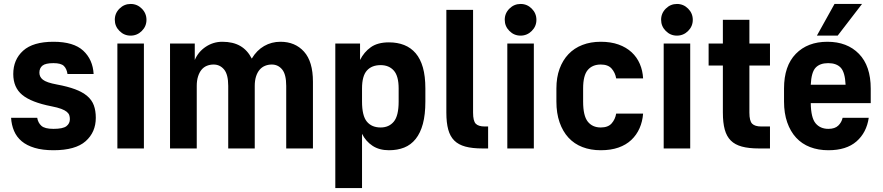

<svg xmlns="http://www.w3.org/2000/svg" viewBox="-20 -750 4460 970"><path d="M250 9Q195 9 155 -3Q115 -15 89.5 -36.5Q64 -58 51 -88.5Q38 -119 36 -155H168Q172 -130 189 -114.5Q206 -99 250 -99Q298 -99 315.5 -112.5Q333 -126 333 -148Q333 -159 330 -168Q327 -177 317.5 -185Q308 -193 289.5 -200Q271 -207 240 -213Q138 -233 92.5 -270.5Q47 -308 47 -376Q47 -449 97 -494Q147 -539 250 -539Q352 -539 400.5 -494Q449 -449 453 -376H321Q317 -403 302.5 -417Q288 -431 250 -431Q210 -431 194.5 -418.5Q179 -406 179 -383Q179 -373 183 -364Q187 -355 196.5 -347.5Q206 -340 223.5 -334Q241 -328 268 -323Q322 -313 359.5 -299Q397 -285 420.5 -265Q444 -245 454 -218Q464 -191 464 -155Q464 -82 412.5 -36.5Q361 9 250 9Z M573 -530H707V0H573ZM639.8 -570Q607 -570 583.5 -593.7Q560 -617.3 560 -650.2Q560 -683 583.7 -706.5Q607.3 -730 640.2 -730Q673 -730 696.5 -706.3Q720 -682.7 720 -649.8Q720 -617 696.3 -593.5Q672.7 -570 639.8 -570Z M839 -530H964V-447Q982 -489 1020 -514Q1058 -539 1103 -539Q1157 -539 1193.5 -518Q1230 -497 1252 -454Q1277 -496 1314.5 -517.5Q1352 -539 1397 -539Q1471 -539 1516 -489Q1561 -439 1561 -337V0H1426V-316Q1426 -374 1405.5 -399Q1385 -424 1353 -424Q1335 -424 1319 -417.5Q1303 -411 1291.5 -397.5Q1280 -384 1273.5 -363.5Q1267 -343 1267 -316V0H1133V-316Q1133 -374 1112 -399Q1091 -424 1059 -424Q1041 -424 1025 -417.5Q1009 -411 998 -397.5Q987 -384 980.5 -363.5Q974 -343 974 -316V0H839Z M1674 -530H1799V-447Q1819 -487 1853.5 -511.5Q1888 -536 1945 -536Q1988 -536 2022 -522.5Q2056 -509 2080 -481Q2104 -453 2116.5 -409Q2129 -365 2129 -303V-237Q2129 -171 2116.5 -124.5Q2104 -78 2080 -48Q2056 -18 2022 -4.5Q1988 9 1945 9Q1896 9 1862 -13.5Q1828 -36 1809 -74V200H1674ZM1903 -106Q1945 -106 1969.5 -135.5Q1994 -165 1994 -237V-303Q1994 -366 1969.5 -393.5Q1945 -421 1903 -421Q1858 -421 1833.5 -393.5Q1809 -366 1809 -303V-237Q1809 -165 1833.5 -135.5Q1858 -106 1903 -106Z M2417 0Q2366 0 2331 -9.5Q2296 -19 2275 -40Q2254 -61 2244.5 -95.5Q2235 -130 2235 -181V-700H2370V-181Q2370 -139 2383.5 -125Q2397 -111 2429 -111H2446V0Z M2543 -530H2677V0H2543ZM2609.8 -570Q2577 -570 2553.5 -593.7Q2530 -617.3 2530 -650.2Q2530 -683 2553.7 -706.5Q2577.3 -730 2610.2 -730Q2643 -730 2666.5 -706.3Q2690 -682.7 2690 -649.8Q2690 -617 2666.3 -593.5Q2642.7 -570 2609.8 -570Z M3015 9Q3066 9 3104.5 -4.5Q3143 -18 3169.5 -43Q3196 -68 3211 -102Q3226 -136 3229 -176H3093Q3088 -147 3070 -126.5Q3052 -106 3015 -106Q2973 -106 2949.5 -135.5Q2926 -165 2926 -237V-303Q2926 -369 2949.5 -396.5Q2973 -424 3015 -424Q3052 -424 3070 -403.5Q3088 -383 3093 -354H3229Q3227 -393 3212.5 -427Q3198 -461 3171 -486Q3144 -511 3105 -525Q3066 -539 3015 -539Q2964 -539 2922.5 -523Q2881 -507 2852 -476.5Q2823 -446 2807 -402.5Q2791 -359 2791 -303V-237Q2791 -178 2807 -132Q2823 -86 2852 -54.5Q2881 -23 2922.5 -7Q2964 9 3015 9Z M3333 -530H3467V0H3333ZM3399.8 -570Q3367 -570 3343.5 -593.7Q3320 -617.3 3320 -650.2Q3320 -683 3343.7 -706.5Q3367.3 -730 3400.2 -730Q3433 -730 3456.5 -706.3Q3480 -682.7 3480 -649.8Q3480 -617 3456.3 -593.5Q3432.7 -570 3399.8 -570Z M3814 0Q3763 0 3728 -9.5Q3693 -19 3672 -40Q3651 -61 3641.5 -95.5Q3632 -130 3632 -181V-419H3560V-530H3632V-650H3766V-530H3870V-419H3766V-181Q3766 -139 3780 -125Q3794 -111 3826 -111H3870V0Z M4165 9Q4114 9 4072.5 -7Q4031 -23 4002 -54.5Q3973 -86 3957 -132Q3941 -178 3941 -237V-303Q3941 -417 4000.5 -478Q4060 -539 4160 -539Q4260 -539 4319.5 -478Q4379 -417 4379 -302V-229H4076Q4077 -155 4100.5 -127Q4124 -99 4165 -99Q4198 -99 4215 -115.5Q4232 -132 4237 -155H4369Q4358 -80 4307 -35.5Q4256 9 4165 9ZM4164 -431Q4122 -431 4100.5 -408Q4079 -385 4076 -322H4252Q4249 -385 4227.5 -408Q4206 -431 4164 -431ZM4196 -730H4335L4212 -570H4107Z"/></svg>

Font: Golos UI VF
Style: Regular
Weight: 400
Designer: A.Korolkova, Vitaly Kuzmin
Foundry: ParaType Ltd
Version: Version 2.000